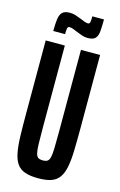

<svg xmlns="http://www.w3.org/2000/svg" viewBox="-132 -925 618 989"><g transform="rotate(15 177.0 -431.0)"><path d="M177 8Q135 8 107.5 -1.5Q80 -11 64.5 -32.5Q49 -54 42 -90Q35 -126 33.5 -177.5Q32 -229 32 -299V-688H134V-251Q134 -195 135 -162.5Q136 -130 140 -114Q144 -98 153 -92.5Q162 -87 177 -87Q192 -87 201 -92.5Q210 -98 214 -114Q218 -130 219 -162.5Q220 -195 220 -251V-688H322V-299Q322 -229 320.5 -177.5Q319 -126 312 -90.5Q305 -55 289.5 -33Q274 -11 247 -1.5Q220 8 177 8ZM57 -745Q57 -784 60.5 -809Q64 -834 76.5 -846Q89 -858 116 -858Q133 -858 147.5 -853Q162 -848 178 -842Q189 -837 200 -833Q211 -829 219 -829Q228 -829 230 -839Q232 -849 232 -870H294Q294 -830 291.5 -805Q289 -780 277 -768Q265 -756 237 -756Q221 -756 206.5 -761Q192 -766 177 -772Q166 -777 154 -781.5Q142 -786 133 -786Q124 -786 122 -776Q120 -766 120 -745Z"/></g></svg>

Font: Saira UltraCondensed
Style: Bold
Weight: 700
Width: 1
Designer: Hector Gatti with collaboration of the Omnibus-Type team
Foundry: Omnibus-Type
Version: Version 1.101